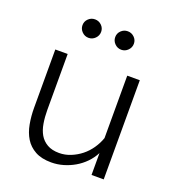

<svg xmlns="http://www.w3.org/2000/svg" viewBox="-134 -833 861 948"><g transform="rotate(20 296.5 -359.0)"><path d="M450 0V-115Q435 -86 412.5 -63Q390 -40 362.5 -24Q335 -8 304 1Q273 10 241 10Q190 10 156.5 -8.5Q123 -27 104 -58Q85 -89 77.5 -130Q70 -171 70 -215V-521H135V-227Q135 -190 140.5 -157Q146 -124 160 -100Q174 -76 199 -61.5Q224 -47 262 -47Q293 -47 322.5 -59Q352 -71 376.5 -90.5Q401 -110 419.5 -137Q438 -164 448 -193V-521H514V0ZM155 -680Q155 -700 169.5 -714Q184 -728 204 -728Q224 -728 238.5 -714Q253 -700 253 -680Q253 -660 238.5 -645.5Q224 -631 204 -631Q184 -631 169.5 -645.5Q155 -660 155 -680ZM327 -680Q327 -700 341.5 -714Q356 -728 376 -728Q396 -728 410.5 -714Q425 -700 425 -680Q425 -660 410.5 -645.5Q396 -631 376 -631Q356 -631 341.5 -645.5Q327 -660 327 -680Z"/></g></svg>

Font: Rising Sun Light
Style: Regular
Weight: 300
Designer: Matt McInerney, Pablo Impallari, Rodrigo Fuenzalida (Raleway font), Stephen Hutchings (Greek), Cristiano Sobral (main ch
Foundry: The Rising Sun Project Authors
Version: Version 4.327; ttfautohint (v1.8.4.7-5d5b-dirty)